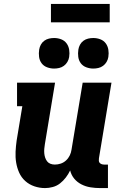

<svg xmlns="http://www.w3.org/2000/svg" viewBox="-20 -952 640 980"><path d="M210 8Q182 8 155.5 -1Q129 -10 109 -28Q89 -46 78 -70.5Q67 -95 62.5 -122Q58 -149 59.5 -178Q61 -207 65 -235L94 -410H67V-530H261L209 -216Q207 -204 206 -192.5Q205 -181 206 -169.5Q207 -158 210.5 -147.5Q214 -137 220.5 -128.5Q227 -120 237.5 -116Q248 -112 260 -112Q275 -112 290 -117Q305 -122 317 -133Q329 -144 336 -158.5Q343 -173 345 -188L402 -530H549L485 -144Q484 -137 484.5 -131Q485 -125 489 -120.5Q493 -116 499 -114Q505 -112 511 -112H531V8H491Q466 8 441.5 4Q417 0 395.5 -11Q374 -22 359 -40Q344 -58 338 -82Q329 -63 316 -46Q303 -29 286.5 -16Q270 -3 249.5 2.5Q229 8 210 8ZM456 -602Q438 -602 420.5 -608.5Q403 -615 392.5 -629Q382 -643 379.5 -661.5Q377 -680 380 -699Q382 -712 388.5 -724Q395 -736 406 -744Q417 -752 430 -755Q443 -758 456 -758Q475 -758 492 -751.5Q509 -745 519.5 -731Q530 -717 533 -698.5Q536 -680 533 -661Q531 -648 524 -636Q517 -624 506 -616Q495 -608 482 -605Q469 -602 456 -602ZM256 -602Q238 -602 220.5 -608.5Q203 -615 192.5 -629Q182 -643 179.5 -661.5Q177 -680 180 -699Q182 -712 188.5 -724Q195 -736 206 -744Q217 -752 230 -755Q243 -758 256 -758Q275 -758 292 -751.5Q309 -745 319.5 -731Q330 -717 333 -698.5Q336 -680 333 -661Q331 -648 324 -636Q317 -624 306 -616Q295 -608 282 -605Q269 -602 256 -602ZM240 -838V-932H540V-838Z"/></svg>

Font: Iosevka Slab Heavy Extended
Style: Italic
Weight: 900
Width: 7
Italic angle: -9°
Monospace: yes
Designer: Belleve Invis
Foundry: Belleve Invis
Version: Version 11.1.0; ttfautohint (v1.8.3)